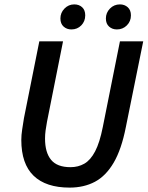

<svg xmlns="http://www.w3.org/2000/svg" viewBox="-20 -842 672 874"><path d="M297 12Q189 12 133 -42Q77 -96 77 -205Q77 -227 81 -253Q85 -279 89 -304L159 -654H267L194 -288Q190 -267 187.5 -248Q185 -229 185 -211Q185 -148 212.5 -114.5Q240 -81 301 -81Q336 -81 364 -97Q392 -113 413 -153Q434 -193 448 -264L526 -654H632L553 -264Q533 -162 497.5 -101.5Q462 -41 412 -14.5Q362 12 297 12ZM305 -708Q284 -708 269.5 -721Q255 -734 255 -758Q255 -784 273.5 -803Q292 -822 318 -822Q340 -822 354 -809Q368 -796 368 -772Q368 -745 350 -726.5Q332 -708 305 -708ZM512 -708Q491 -708 476.5 -721Q462 -734 462 -758Q462 -784 480.5 -803Q499 -822 526 -822Q547 -822 561.5 -809Q576 -796 576 -772Q576 -745 557.5 -726.5Q539 -708 512 -708Z"/></svg>

Font: Source Sans 3 SemiBold
Style: Italic
Weight: 600
Italic angle: -11°
Designer: Paul D. Hunt
Foundry: Adobe
Version: Version 3.046;hotconv 1.0.118;makeotfexe 2.5.65603